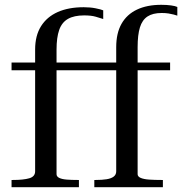

<svg xmlns="http://www.w3.org/2000/svg" viewBox="-20 -778 757 798"><path d="M28 -518H380V-486H28ZM365 -518H687V-486H365ZM463 -66V-582Q463 -640 485 -679Q507 -718 549 -738Q591 -758 650 -758Q673 -758 691 -755.5Q709 -753 717 -749V-713Q711 -715 702 -717.5Q693 -720 680.5 -722Q668 -724 652 -724Q615 -724 593 -709.5Q571 -695 561.5 -664Q552 -633 552 -582V-54Q552 -44 565 -38.5Q578 -33 600.5 -31.5Q623 -30 651 -30H657V0H372V-30H378Q404 -30 423 -33Q442 -36 452.5 -44Q463 -52 463 -66ZM215 -54Q215 -44 226.5 -38.5Q238 -33 258 -31.5Q278 -30 302 -30H308V0H28V-30H34Q77 -30 101.5 -37Q126 -44 126 -66V-572Q126 -630 150.5 -669Q175 -708 220 -728Q265 -748 328 -748Q355 -748 377.5 -743.5Q400 -739 409 -735V-699Q397 -703 378 -708.5Q359 -714 330 -714Q288 -714 262.5 -699.5Q237 -685 226 -653.5Q215 -622 215 -572Z"/></svg>

Font: Roboto Serif 144pt
Style: Regular
Weight: 400
Version: Version 1.008